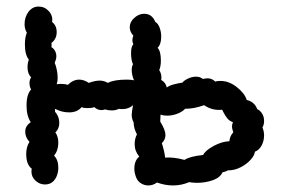

<svg xmlns="http://www.w3.org/2000/svg" viewBox="-20 -564 881 586"><path d="M765 -231Q775 -226 780.5 -216.5Q786 -207 786 -195Q786 -183 781 -175Q786 -163 786 -151Q786 -134 778.5 -120Q771 -106 758 -101Q757 -90 745 -76.5Q733 -63 714.5 -53.5Q696 -44 676 -44Q669 -40 659 -38Q652 -22 629.5 -14Q607 -6 581 -6Q571 -6 557 -8Q534 2 508 2Q484 2 459 -7Q447 2 433 2Q420 2 409.5 -5Q399 -12 395 -24Q390 -37 390 -49Q390 -74 405 -86Q391 -103 391 -124Q391 -141 398 -154Q388 -172 388 -190Q382 -201 382 -214Q382 -221 386 -243Q373 -231 353 -231Q346 -231 343 -232Q334 -227 321 -227Q310 -227 301 -230Q293 -228 290 -228Q277 -228 268 -237Q260 -234 247 -234Q235 -234 229 -237Q216 -221 191 -221Q168 -221 148 -232V-223Q161 -208 161 -189Q161 -171 149 -160Q158 -147 158 -128Q158 -105 145 -89Q158 -76 158 -52Q158 -37 152 -24Q146 -11 135 -5Q127 -1 117 -1Q101 -1 88.5 -12.5Q76 -24 76 -40Q76 -46 77 -49Q60 -62 60 -94Q60 -116 70 -131Q57 -145 57 -162Q57 -180 74 -191Q61 -210 61 -242Q61 -276 75 -291Q70 -299 70 -311Q70 -320 75 -328Q64 -339 64 -359Q64 -371 68 -382Q56 -397 56 -428Q56 -451 62 -464Q55 -476 55 -490Q55 -512 67 -528Q79 -544 98 -544Q116 -544 129 -530Q142 -516 139 -497Q153 -486 153 -466Q153 -445 137 -433Q138 -427 137 -420Q144 -416 148 -408.5Q152 -401 152 -392Q152 -384 147 -372Q150 -366 153 -352.5Q156 -339 156 -326Q156 -315 153 -307L165 -308Q178 -308 187 -305Q203 -321 222 -321Q236 -321 251 -311Q270 -318 284 -318Q298 -318 309 -311Q328 -321 367 -321Q379 -321 389 -319Q382 -335 382 -351Q382 -361 386 -368Q380 -380 380 -402Q380 -422 387 -429Q384 -435 384 -441Q384 -448 387 -455Q376 -467 376 -481Q376 -497 390 -509.5Q404 -522 420 -522Q444 -522 454 -497Q462 -493 467 -480Q472 -467 472 -452Q472 -429 461 -418Q471 -408 471 -379Q471 -362 466 -350Q475 -336 472 -320Q486 -312 489 -297Q497 -303 510.5 -306.5Q524 -310 537 -312Q541 -318 553.5 -324Q566 -330 578 -330Q591 -330 599 -323Q609 -325 613 -325Q627 -325 637 -315Q642 -317 653 -317Q679 -317 703 -298Q727 -279 733 -259Q757 -253 765 -231ZM680 -133Q682 -150 692 -160Q688 -172 688 -177Q688 -185 691 -191Q680 -195 674 -202.5Q668 -210 663.5 -218.5Q659 -227 658 -229Q627 -226 603 -243Q573 -232 545 -232Q537 -223 521.5 -217Q506 -211 490 -211Q479 -211 470 -214L469 -193Q485 -167 485 -152Q485 -138 474 -127Q482 -102 484 -83Q510 -85 543 -76Q560 -87 600 -91Q607 -105 632 -118.5Q657 -132 680 -133Z"/></svg>

Font: Pangolin
Style: Regular
Weight: 400
Designer: Kevin Burke
Foundry: Google, Inc.
Version: Version 1.101